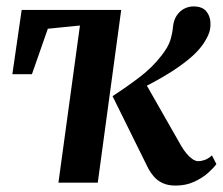

<svg xmlns="http://www.w3.org/2000/svg" viewBox="-20 -569 696 598"><path d="M284.5 0H162L229 -489.5L129 -479.5L79.5 -338H18.5L47.5 -538H357.5ZM527 9Q503 9 486.5 1.2Q470 -6.5 459.5 -18.8Q449 -31 442 -44L330.5 -269.5Q378 -300.5 416.2 -329.8Q454.5 -359 483 -396Q504 -422.5 510.5 -444Q517 -465.5 518.5 -483Q520.5 -505.5 530 -520Q539.5 -534.5 553.5 -541.8Q567.5 -549 582.5 -549Q610 -549 622.5 -533.8Q635 -518.5 635.5 -497.5Q636.5 -476.5 628 -458.5Q619.5 -440.5 608.5 -426Q592.5 -404.5 567.2 -384Q542 -363.5 513.2 -345.2Q484.5 -327 457.2 -312.5Q430 -298 409.5 -288.5L425 -324L544.5 -114.5Q552 -101.5 561 -90.8Q570 -80 579.5 -73.5Q589 -67 598 -67Q606.5 -67 617.5 -70.8Q628.5 -74.5 640 -85L654 -58Q645.5 -46 627.8 -30.2Q610 -14.5 584.5 -2.8Q559 9 527 9Z"/></svg>

Font: Merriweather 60pt SemiBold
Style: Italic
Weight: 600
Italic angle: -7.8°
Version: Version 2.101